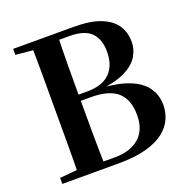

<svg xmlns="http://www.w3.org/2000/svg" viewBox="-131 -865 970 990"><g transform="rotate(-20 354.0 -370.5)"><path d="M45 0V-33L198 -47H213V0ZM139 0Q141 -87 141 -176.5Q141 -266 141 -356V-398Q141 -483 141 -569Q141 -655 139 -741H285Q282 -656 281.5 -570Q281 -484 281 -394V-374Q281 -271 281.5 -179.5Q282 -88 285 0ZM213 0V-36H347Q432 -36 480.5 -78.5Q529 -121 529 -202Q529 -287 482.5 -328.5Q436 -370 337 -370H213V-404H328Q412 -404 453.5 -445.5Q495 -487 495 -563Q495 -630 459 -667Q423 -704 340 -704H213V-741H378Q469 -741 525 -718.5Q581 -696 606.5 -657Q632 -618 632 -566Q632 -525 609 -487.5Q586 -450 532.5 -424Q479 -398 386 -388L389 -397Q491 -392 553.5 -367Q616 -342 645 -300.5Q674 -259 674 -204Q674 -167 658.5 -130.5Q643 -94 606.5 -64.5Q570 -35 508 -17.5Q446 0 353 0ZM45 -708V-741H213V-694H198Z"/></g></svg>

Font: Noto Serif TC
Style: Bold
Weight: 700
Designer: Ryoko NISHIZUKA 西塚涼子 (kana & ideographs); Frank Grießhammer (Latin, Greek & Cyrillic); Wenlong ZHANG 张文龙 (bopomofo); San
Foundry: Adobe
Version: Version 2.002-H1;hotconv 1.1.0;makeotfexe 2.6.0